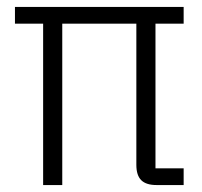

<svg xmlns="http://www.w3.org/2000/svg" viewBox="-20 -532 580 552"><path d="M427 -464V-48H508V0H430Q400 0 386 -14Q372 -28 372 -58V-464H159V0H104V-464H23V-512H508V-464Z"/></svg>

Font: IBM Plex Sans Condensed Light
Style: Regular
Weight: 300
Width: 3
Designer: Mike Abbink, Paul van der Laan, Pieter van Rosmalen
Foundry: Bold Monday
Version: Version 3.201